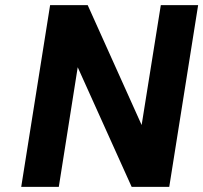

<svg xmlns="http://www.w3.org/2000/svg" viewBox="-20 -731 795 751"><path d="M63 0H210L284 -468L495 0H642L755 -711H609L534 -242L323 -711H176Z"/></svg>

Font: Aerodynamic
Style: Obl
Weight: 500
Designer: Google
Version: Version 2.000980; 2014